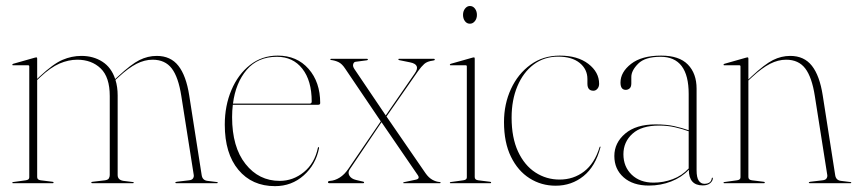

<svg xmlns="http://www.w3.org/2000/svg" viewBox="-20 -626 2928 656"><path d="M107 -426V-356.5L116 -365Q162 -408 193.5 -421.5Q225 -435 258 -435Q299 -435 329.8 -415.2Q360.5 -395.5 373.5 -356L383.5 -365Q428 -406.5 456.5 -420.8Q485 -435 515.5 -435Q563 -435 589.5 -401.2Q616 -367.5 626.5 -300L669 -28Q671.5 -10 689 -8L721 -4Q724 -4 724 -2Q724 0 721 0H583Q579 0 579 -2Q579 -4 584 -5L626 -10Q636 -11 639.5 -16.5Q643 -22 642 -28L599.5 -298Q589.5 -362.5 566.8 -392.2Q544 -422 501.5 -422Q474 -422 446.5 -408Q419 -394 385.5 -363L374.5 -353Q382 -329 382 -300V-28Q382 -11 402 -8L434 -4Q437 -4 437 -2Q437 0 434 0H296Q292 0 292 -2Q292 -5 297 -5L339 -10Q349 -11.5 352 -16.8Q355 -22 355 -28V-298Q355 -362.5 324 -392.2Q293 -422 244 -422Q214 -422 183.2 -408.8Q152.5 -395.5 118 -363L107 -352.5V-21Q107 -11.5 119 -10L159 -5Q163 -5 163 -2Q163 0 160 0H24Q22 0 22 -2Q22 -3.5 25 -4L68 -10Q80 -11.5 80 -20V-399Q80 -403 76 -403H24Q22 -403 22 -405Q22 -406.5 25 -408L99 -429Q102 -430 104 -430Q107 -430 107 -426Z M1074 -274Q1074 -268 1067 -268H775.5Q773 -248 773 -226Q773 -123.5 818.8 -65.8Q864.5 -8 935.5 -8Q981.5 -8 1018.2 -38Q1055 -68 1066 -120.5Q1067 -123.5 1068 -123.5Q1070.5 -123.5 1070 -119.5Q1059 -63.5 1017.8 -26.8Q976.5 10 919.5 10Q841 10 794.5 -45.8Q748 -101.5 748 -200Q748 -265 770.8 -318.5Q793.5 -372 834.2 -404Q875 -436 929 -436Q994.5 -436 1034.2 -390.8Q1074 -345.5 1074 -274ZM926 -432Q861 -432 823 -387.5Q785 -343 776 -272H1038Q1045 -272 1045 -279Q1045 -350.5 1013 -391.2Q981 -432 926 -432Z M1191 -390 1298 -231.5 1397 -375Q1418.5 -405.5 1381 -413L1344 -420.5Q1341 -421.5 1341 -423Q1341 -425 1343 -425H1463Q1465.5 -425 1465.5 -422.5Q1465.5 -419.5 1459.5 -419Q1439.5 -416.5 1429.5 -407.5Q1419.5 -398.5 1408 -382.5L1300.5 -228L1434 -34Q1444.5 -19 1457 -12Q1469.5 -5 1482.5 -4Q1485.5 -4 1485.5 -2Q1485.5 0 1482.5 0H1359.5Q1357.5 0 1357.5 -1.5Q1357.5 -2.5 1360 -3.5L1400 -12Q1416 -15 1407.5 -27.5L1283.5 -208.5L1175 -47.5Q1167.5 -36.5 1173.8 -25.8Q1180 -15 1197 -11L1220.5 -5.5Q1224 -5 1224 -2.5Q1224 0 1220.5 0H1106.5Q1100.5 0 1100.5 -3.5Q1100.5 -7.5 1108 -8Q1124 -9 1140.5 -19.2Q1157 -29.5 1170.5 -49.5L1281 -211.5L1159 -392Q1148.5 -408 1136.5 -413.8Q1124.5 -419.5 1111 -421Q1108.5 -421.5 1108.5 -423Q1108.5 -425 1111.5 -425H1234Q1237 -425 1237 -423Q1237 -420.5 1233.5 -420L1195.5 -415Q1189 -414.5 1186.8 -407Q1184.5 -399.5 1191 -390Z M1585.5 -545Q1575 -545 1568.5 -553.8Q1562 -562.5 1562 -575Q1562 -588 1569 -596.8Q1576 -605.5 1585.5 -605.5Q1596 -605.5 1602.8 -596.5Q1609.5 -587.5 1609.5 -575Q1609.5 -562.5 1602.5 -553.8Q1595.5 -545 1585.5 -545ZM1602 -426V-21Q1602 -11.5 1614 -10L1654 -5Q1658 -5 1658 -2Q1658 0 1655 0H1519Q1517 0 1517 -2Q1517 -3.5 1520 -4L1563 -10Q1575 -11.5 1575 -20V-399Q1575 -403 1571 -403H1519Q1517 -403 1517 -405Q1517 -406.5 1520 -408L1594 -429Q1597 -430 1599 -430Q1602 -430 1602 -426Z M2027 -339.5Q2027 -329.5 2021.2 -322.8Q2015.5 -316 2007.5 -316Q1987 -316 1987 -340V-356Q1987 -389.5 1960.5 -411Q1934 -432.5 1887 -432.5Q1839 -432.5 1803.2 -405.5Q1767.5 -378.5 1747.8 -331.5Q1728 -284.5 1728 -224Q1728 -155.5 1750 -108.2Q1772 -61 1809.2 -36.8Q1846.5 -12.5 1892 -12.5Q1939.5 -12.5 1975.5 -40Q2011.5 -67.5 2028.5 -123Q2029 -125 2030.5 -125Q2033 -125 2031.5 -122.5Q2014.5 -57.5 1973.8 -24.5Q1933 8.5 1878.5 8.5Q1829.5 8.5 1789.5 -16.8Q1749.5 -42 1725.8 -90.5Q1702 -139 1702 -209Q1702 -270.5 1725.8 -322Q1749.5 -373.5 1792.5 -404.8Q1835.5 -436 1892.5 -436Q1953.5 -436 1990.2 -407.8Q2027 -379.5 2027 -339.5Z M2079 -93Q2079 -138 2116 -169.5Q2153 -201 2220 -201Q2257 -201 2283.8 -195Q2310.5 -189 2333 -181V-305Q2333 -432 2237 -432Q2184 -432 2160.5 -408.5Q2137 -385 2137 -363V-341Q2137 -329 2131.2 -324Q2125.5 -319 2118 -319Q2100 -319 2100 -344Q2100 -379.5 2136.2 -407.8Q2172.5 -436 2239 -436Q2300.5 -436 2330.2 -405.5Q2360 -375 2360 -323V-45Q2360 -19 2367.5 -8.5Q2375 2 2386.5 2Q2409.5 2 2412 -17Q2412 -19 2414 -19Q2415.5 -19 2415.5 -17Q2415.5 -8 2406.5 -0.2Q2397.5 7.5 2381 7.5Q2333.5 7.5 2333.5 -46Q2309 -20 2273.2 -6Q2237.5 8 2197 8Q2142.5 8 2110.8 -20Q2079 -48 2079 -93ZM2110 -99Q2110 -56.5 2138.2 -29.2Q2166.5 -2 2213 -2Q2246.5 -2 2278.2 -13.8Q2310 -25.5 2333 -50.5V-177.5Q2311 -185.5 2286 -191.2Q2261 -197 2232 -197Q2171.5 -197 2140.8 -169Q2110 -141 2110 -99Z M2537 -426V-354.5L2548 -365Q2592.5 -406.5 2621 -420.8Q2649.5 -435 2680 -435Q2727.5 -435 2754 -401.2Q2780.5 -367.5 2791 -300L2833.5 -28Q2836 -10 2853.5 -8L2885.5 -4Q2888.5 -4 2888.5 -2Q2888.5 0 2885.5 0H2747.5Q2743.5 0 2743.5 -2Q2743.5 -4 2748.5 -5L2790.5 -10Q2800.5 -11 2804 -16.5Q2807.5 -22 2806.5 -28L2764 -298Q2754 -362.5 2731.2 -392.2Q2708.5 -422 2666 -422Q2638.5 -422 2611 -408Q2583.5 -394 2550 -363L2537 -351V-21Q2537 -11.5 2549 -10L2589 -5Q2593 -5 2593 -2Q2593 0 2590 0H2454Q2452 0 2452 -2Q2452 -3.5 2455 -4L2498 -10Q2510 -11.5 2510 -20V-399Q2510 -403 2506 -403H2454Q2452 -403 2452 -405Q2452 -406.5 2455 -408L2529 -429Q2532 -430 2534 -430Q2537 -430 2537 -426Z"/></svg>

Font: Fraunces 144pt Thin
Style: Regular
Weight: 100
Version: Version 1.000;[f99f86859]